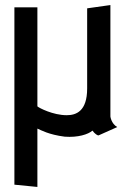

<svg xmlns="http://www.w3.org/2000/svg" viewBox="-20 -530 518 760"><path d="M444 -27C420 -41 417 -69 417 -69V-510L325 -497V-180C325 -89 281 -74 244 -74C190 -74 134 -103 128 -109V-501H37V201L128 210V-21C142 -15 173 3 236 11C288 15 329 2 346 -13C355 0 367 7 370 6Z"/></svg>

Font: Advent Pro
Style: SemiBold
Weight: 600
Designer: Andreas Kalpakidis
Foundry: Andreas Kalpakidis
Version: Version 2.002 2008